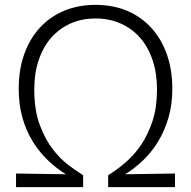

<svg xmlns="http://www.w3.org/2000/svg" viewBox="-20 -770 786 790"><path d="M46 -56 251 -53Q212 -77 177 -110.5Q142 -144 115 -187.5Q88 -231 72.5 -285Q57 -339 57 -405Q57 -483 79.5 -546.5Q102 -610 143.5 -655.5Q185 -701 243.5 -725.5Q302 -750 373 -750Q445 -750 503 -725.5Q561 -701 602.5 -655.5Q644 -610 666.5 -546.5Q689 -483 689 -405Q689 -339 673 -285Q657 -231 630.5 -187.5Q604 -144 569 -110.5Q534 -77 495 -53L700 -56V0H425V-49Q461 -71 497 -102Q533 -133 561.5 -175.5Q590 -218 608 -273.5Q626 -329 626 -402Q626 -468 608 -522Q590 -576 557 -614Q524 -652 477 -673Q430 -694 373 -694Q316 -694 269.5 -673Q223 -652 190 -614Q157 -576 139 -522Q121 -468 121 -402Q121 -316 144 -255Q167 -194 199.5 -153Q232 -112 266 -87.5Q300 -63 322 -49V0H46Z"/></svg>

Font: Encode Sans Narrow
Style: Light
Weight: 300
Designer: Pablo Impallari, Andres Torresi
Foundry: Pablo Impallari, Andres Torresi
Version: Version 1.000; ttfautohint (v1.00) -l 8 -r 50 -G 200 -x 14 -